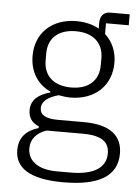

<svg xmlns="http://www.w3.org/2000/svg" viewBox="-55 -619 639 874"><g transform="rotate(5 264.5 -182.0)"><path d="M513 60C513 -20 460 -69 337 -69H218C162 -69 136 -85 136 -115C136 -149 168 -169 212 -181C229 -178 247 -175 265 -175C378 -175 452 -246 452 -350C452 -402 432 -446 398 -477V-526H502V-576H414C381 -576 367 -555 367 -524V-499C339 -515 304 -524 264 -524C151 -524 78 -453 78 -350C78 -276 114 -221 173 -194V-190C124 -177 86 -152 86 -102C86 -68 102 -45 134 -32V-24C79 -8 46 26 46 84C46 164 111 212 267 212C427 212 513 164 513 60ZM458 64C458 133 396 165 297 165H233C144 165 100 125 100 72C100 28 127 -1 171 -16H337C428 -16 458 15 458 64ZM265 -221C187 -221 139 -262 139 -334V-366C139 -436 186 -478 265 -478C343 -478 391 -436 391 -366V-334C391 -262 343 -221 265 -221Z"/></g></svg>

Font: IBM Plex Devanagari Light
Style: Regular
Weight: 300
Designer: Mike Abbink, Paul van der Laan, Pieter van Rosmalen, Erin McLaughlin
Foundry: Bold Monday
Version: Version 1.0